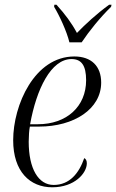

<svg xmlns="http://www.w3.org/2000/svg" viewBox="-20 -786 494 816"><path d="M275 -606H327C359 -654 405 -711 452 -757L454 -766H444C389 -726 343 -683 307 -646C284 -689 257 -725 220 -766H211L210 -757C233 -719 264 -652 275 -606ZM202 10C297 10 349 -50 349 -92C349 -105 344 -111 338 -114C316 -50 276 0 208 0C143 0 102 -69 102 -184C102 -205 104 -236 107 -248H146C295 -248 410 -323 410 -435C410 -505 368 -546 296 -546C127 -546 36 -340 36 -190C36 -57 107 10 202 10ZM141 -258H108C135 -408 197 -535 284 -535C326 -535 346 -508 346 -445C346 -333 263 -258 141 -258Z"/></svg>

Font: Noto Serif Display SemiCondensed Light
Style: Italic
Weight: 300
Width: 4
Italic angle: -12°
Designer: Monotype Design Team
Foundry: Monotype Imaging Inc.
Version: Version 2.009